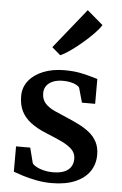

<svg xmlns="http://www.w3.org/2000/svg" viewBox="-60 -924 619 978"><g transform="rotate(5 250.0 -435.0)"><path d="M242 11Q201 11 162.2 3.5Q123.5 -4 92.8 -13.8Q62 -23.5 45 -30V-159.5H117.5L137.5 -81Q143.5 -72 159.2 -63.5Q175 -55 196.8 -49.8Q218.5 -44.5 241.5 -44.5Q278.5 -44.5 301.5 -54.2Q324.5 -64 335.2 -81.5Q346 -99 346 -122Q346 -150 327 -169.2Q308 -188.5 273.8 -204.8Q239.5 -221 192.5 -240Q145.5 -259 113.5 -283Q81.5 -307 65 -339.5Q48.5 -372 48.5 -417Q48.5 -462 75.2 -495.8Q102 -529.5 149.2 -548.5Q196.5 -567.5 257 -567.5Q302 -567.5 335.2 -561.2Q368.5 -555 391.5 -547.8Q414.5 -540.5 427.5 -537.5V-410.5H360L339 -485Q334.5 -493 322.2 -499.2Q310 -505.5 292.8 -509.2Q275.5 -513 256.5 -513Q227 -513.5 204.8 -504.8Q182.5 -496 170.8 -480Q159 -464 159 -442.5Q159 -409.5 177.5 -389.5Q196 -369.5 225.8 -356Q255.5 -342.5 288 -329Q320.5 -315.5 351.2 -300.2Q382 -285 406.8 -265.2Q431.5 -245.5 446 -218Q460.5 -190.5 460.5 -152.5Q460.5 -104.5 435.5 -67.8Q410.5 -31 361.5 -10Q312.5 11 242 11ZM228 -642 185 -679 348.5 -882.5 429.5 -813.5Q418.5 -794.5 393.8 -769Q369 -743.5 338.2 -717.2Q307.5 -691 278.5 -670.8Q249.5 -650.5 229.5 -642Z"/></g></svg>

Font: Merriweather SemiBold
Style: Regular
Weight: 600
Version: Version 2.100